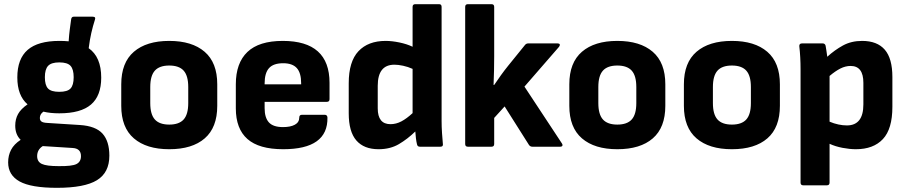

<svg xmlns="http://www.w3.org/2000/svg" viewBox="-20 -703 4343 920"><path d="M264 -160Q221 -160 188 -168Q171 -156 171 -138Q171 -126 179 -120.5Q187 -115 206 -114L363 -104Q439 -99 471.5 -62.5Q504 -26 504 43Q504 124 444.5 160.5Q385 197 253 197Q129 197 74 166.5Q19 136 19 75Q19 42 33 15Q47 -12 79 -33Q53 -58 53 -101Q53 -132 66.5 -156.5Q80 -181 112 -203Q63 -245 63 -332Q63 -421 112.5 -464Q162 -507 265 -507Q289 -507 309 -505Q311 -536 314.5 -563Q318 -590 321 -611Q323 -623 333 -623H424Q440 -623 435 -609Q425 -578 417.5 -545Q410 -512 405 -472Q465 -430 465 -331Q465 -244 416 -202Q367 -160 264 -160ZM264 -263Q303 -263 318 -279Q333 -295 333 -333Q333 -371 318 -387.5Q303 -404 264 -404Q226 -404 210.5 -387.5Q195 -371 195 -333Q195 -295 210 -279Q225 -263 264 -263ZM260 93Q325 94 346.5 83Q368 72 368 45Q368 8 327 6L185 -3Q158 14 158 45Q158 72 180.5 82.5Q203 93 260 93Z M791 12Q682 12 621.5 -40Q561 -92 561 -196V-299Q561 -403 621.5 -455Q682 -507 791 -507Q900 -507 960.5 -455Q1021 -403 1021 -299V-196Q1021 -92 961 -40Q901 12 791 12ZM791 -106Q838 -106 860 -130.5Q882 -155 882 -209V-286Q882 -340 860 -364.5Q838 -389 791 -389Q744 -389 722 -364.5Q700 -340 700 -286V-209Q700 -155 722 -130.5Q744 -106 791 -106Z M1337 12Q1221 12 1165.5 -37Q1110 -86 1110 -184V-299Q1110 -401 1165.5 -454Q1221 -507 1335 -507Q1559 -507 1559 -306V-228Q1559 -215 1546 -215H1248V-185Q1248 -139 1268.5 -116.5Q1289 -94 1336 -94Q1372 -94 1393 -105.5Q1414 -117 1414 -140Q1414 -153 1427 -153H1536Q1548 -153 1549 -140Q1552 12 1337 12ZM1248 -299H1423V-304Q1423 -354 1402 -377Q1381 -400 1337 -400Q1290 -400 1269 -376.5Q1248 -353 1248 -303Z M1794 12Q1724 12 1687.5 -30Q1651 -72 1651 -160V-304Q1651 -408 1697.5 -457.5Q1744 -507 1828 -507Q1858 -507 1894 -499.5Q1930 -492 1957 -479V-670Q1957 -683 1970 -683H2084Q2096 -683 2096 -670V-123Q2096 -95 2098 -65.5Q2100 -36 2102 -15Q2105 0 2090 0H1992Q1980 0 1978 -12Q1975 -24 1973 -40.5Q1971 -57 1970 -73Q1933 -37 1891.5 -12.5Q1850 12 1794 12ZM1790 -184Q1790 -108 1851 -108Q1878 -108 1903.5 -121.5Q1929 -135 1957 -161V-373Q1935 -383 1911.5 -388Q1888 -393 1870 -393Q1790 -393 1790 -292Z M2222 0Q2209 0 2209 -13V-670Q2209 -683 2222 -683H2335Q2348 -683 2348 -670V-434Q2348 -367 2345 -296H2348Q2364 -320 2381 -343.5Q2398 -367 2415 -388L2496 -488Q2502 -495 2511 -495H2652Q2660 -495 2662 -490.5Q2664 -486 2659 -479L2493 -288L2673 -15Q2677 -9 2674.5 -4.5Q2672 0 2665 0H2531Q2521 0 2515 -8L2398 -193L2348 -138V-13Q2348 0 2335 0Z M2938 12Q2829 12 2768.5 -40Q2708 -92 2708 -196V-299Q2708 -403 2768.5 -455Q2829 -507 2938 -507Q3047 -507 3107.5 -455Q3168 -403 3168 -299V-196Q3168 -92 3108 -40Q3048 12 2938 12ZM2938 -106Q2985 -106 3007 -130.5Q3029 -155 3029 -209V-286Q3029 -340 3007 -364.5Q2985 -389 2938 -389Q2891 -389 2869 -364.5Q2847 -340 2847 -286V-209Q2847 -155 2869 -130.5Q2891 -106 2938 -106Z M3487 12Q3378 12 3317.5 -40Q3257 -92 3257 -196V-299Q3257 -403 3317.5 -455Q3378 -507 3487 -507Q3596 -507 3656.5 -455Q3717 -403 3717 -299V-196Q3717 -92 3657 -40Q3597 12 3487 12ZM3487 -106Q3534 -106 3556 -130.5Q3578 -155 3578 -209V-286Q3578 -340 3556 -364.5Q3534 -389 3487 -389Q3440 -389 3418 -364.5Q3396 -340 3396 -286V-209Q3396 -155 3418 -130.5Q3440 -106 3487 -106Z M3829 185Q3816 185 3816 172V-372Q3816 -400 3814.5 -428Q3813 -456 3810 -481Q3809 -495 3823 -495H3922Q3933 -495 3936 -484Q3938 -474 3940 -459.5Q3942 -445 3944 -431Q3979 -463 4019 -485Q4059 -507 4111 -507Q4183 -507 4219.5 -465Q4256 -423 4256 -334V-191Q4256 -85 4210.5 -36.5Q4165 12 4081 12Q4052 12 4017.5 5.5Q3983 -1 3955 -14V172Q3955 185 3942 185ZM4056 -387Q4031 -387 4006.5 -374.5Q3982 -362 3955 -339V-120Q3976 -111 3997.5 -106.5Q4019 -102 4038 -102Q4117 -102 4117 -203V-306Q4117 -387 4056 -387Z"/></svg>

Font: Sofia Sans ExtraBold
Style: Regular
Weight: 800
Designer: Botio Nikoltchev, Ani Petrova
Foundry: lettersoup
Version: Version 4.101; ttfautohint (v1.8.4.7-5d5b)